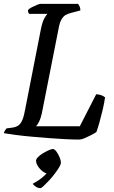

<svg xmlns="http://www.w3.org/2000/svg" viewBox="-30 -724 589 996"><path d="M381 0Q351 0 310 -2Q269 -4 224 -7.5Q179 -11 134.5 -15Q90 -19 52 -24Q14 -29 -10 -33Q-8 -41 -4 -47.5Q0 -54 4 -58L34 -62Q55 -65 67 -74.5Q79 -84 87 -104Q95 -124 101 -159L182 -572Q190 -612 201 -630.5Q212 -649 216 -652H121Q118 -656 116.5 -661Q115 -666 115 -672Q121 -679 134.5 -686Q148 -693 161.5 -698.5Q175 -704 181 -704H375Q378 -700 382.5 -691.5Q387 -683 387 -670L339 -657Q322 -653 310 -646Q298 -639 288.5 -622.5Q279 -606 273 -571L187 -136Q181 -109 172.5 -92.5Q164 -76 157 -69H384L469 -235Q481 -235 494 -230.5Q507 -226 515 -219Q511 -190 503 -156Q495 -122 486.5 -91.5Q478 -61 470 -39Q460 -32 442.5 -23Q425 -14 408.5 -7Q392 0 381 0ZM180 252Q167 252 155 244Q143 236 140 229Q157 220 172.5 209.5Q188 199 201 186.5Q214 174 221 163L217 176Q206 176 191.5 165Q177 154 167 138.5Q157 123 157 109Q157 101 167.5 90.5Q178 80 193 71Q208 62 222.5 55.5Q237 49 244 49Q253 49 262.5 62Q272 75 279 91.5Q286 108 286 119Q286 129 276.5 144.5Q267 160 253 178.5Q239 197 223.5 213.5Q208 230 196 241Q184 252 180 252Z"/></svg>

Font: Texturina Medium 12pt
Style: Italic
Weight: 400
Italic angle: -11°
Version: Version 1.002